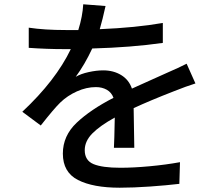

<svg xmlns="http://www.w3.org/2000/svg" viewBox="-20 -824 1040 895"><path d="M789 -398Q681 -356 603 -320L606 -135H511Q513 -166 515 -276Q446 -238 410.5 -202Q375 -166 375 -124Q375 -76 416 -59Q457 -42 541 -42Q602 -42 677.5 -49Q753 -56 819 -68L816 33Q757 40 679.5 45.5Q602 51 538 51Q414 51 343.5 15Q273 -21 273 -108Q273 -191 337.5 -252Q402 -313 509 -368Q500 -393 478 -405.5Q456 -418 427 -418Q383 -418 338.5 -398Q294 -378 261 -346Q232 -318 170 -239L84 -303Q240 -449 310 -595H281Q198 -595 114 -601V-695Q187 -684 286 -684H345Q365 -748 368 -804L472 -796Q458 -732 445 -688Q613 -695 739 -717V-624Q592 -603 410 -598Q375 -523 333 -466Q357 -480 393.5 -488Q430 -496 461 -496Q509 -496 545 -474Q581 -452 595 -411Q672 -446 686 -452L755 -483Q815 -509 850 -527L891 -435Q849 -422 789 -398Z"/></svg>

Font: Sinter Medium
Style: Regular
Weight: 500
Foundry: Adobe & rsms
Version: Version 1.000